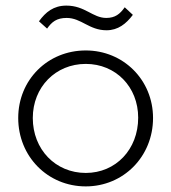

<svg xmlns="http://www.w3.org/2000/svg" viewBox="-20 -655 611 685"><path d="M286 10C420 10 526 -96 526 -234C526 -370 420 -475 286 -475C150 -475 45 -370 45 -234C45 -97 150 10 286 10ZM97 -234C97 -344 178 -427 286 -427C393 -427 473 -345 473 -235C473 -122 393 -38 286 -38C178 -38 97 -122 97 -234ZM119 -579 148 -553C165 -577 182 -591 218 -591C270 -591 298 -547 360 -547C401 -547 430 -570 454 -602L425 -629C408 -605 391 -591 359 -591C311 -591 283 -635 217 -635C171 -635 143 -612 119 -579Z"/></svg>

Font: MV Cash ExtraLight
Style: Regular
Weight: 200
Designer: Rodrigo Fuenzalida
Foundry: fragTYPE
Version: Version 1.100;Glyphs 3.1.2 (3151)